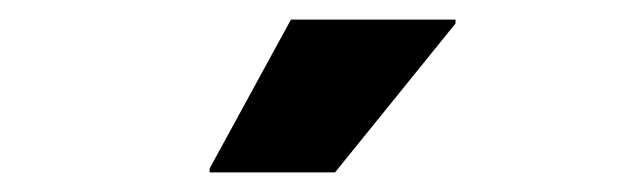

<svg xmlns="http://www.w3.org/2000/svg" viewBox="-20 -780 640 196"><path d="M194 -604V-608L277 -760H445V-756L322 -604Z"/></svg>

Font: Kufam Black
Style: Regular
Weight: 900
Designer: Wael Morcos, Artur Schmal
Foundry: Original Type
Version: Version 1.301; ttfautohint (v1.8.3)